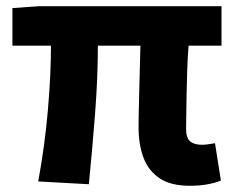

<svg xmlns="http://www.w3.org/2000/svg" viewBox="-20 -584 760 618"><path d="M591 14Q530 14 494 -10Q458 -34 442 -76Q426 -118 426 -175Q426 -189 426.5 -217.5Q427 -246 428 -283.5Q429 -321 430 -361Q431 -401 432 -437H295Q295 -334 286 -218Q277 -102 266 9L103 0Q124 -114 134 -228Q144 -342 144 -437H20V-558L105 -564H693V-437H587Q584 -399 582.5 -356.5Q581 -314 580.5 -275.5Q580 -237 579.5 -208.5Q579 -180 579 -169Q579 -140 592 -129Q605 -118 630 -118Q644 -118 672 -123L691 -3Q676 4 649.5 9Q623 14 591 14Z"/></svg>

Font: Noto Sans SC ExtraBold
Style: Regular
Weight: 800
Designer: Ryoko NISHIZUKA 西塚涼子 (kana, bopomofo & ideographs); Paul D. Hunt (Latin, Greek & Cyrillic); Sandoll Communications 산돌커뮤니
Foundry: Adobe
Version: Version 2.004-H2;hotconv 1.0.118;makeotfexe 2.5.65603